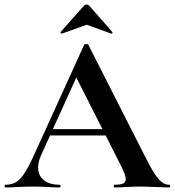

<svg xmlns="http://www.w3.org/2000/svg" viewBox="-28 -826 770 846"><path d="M186 -257H474L481 -229H171ZM717 0Q697 0 655 -2Q611 -4 592 -4Q567 -4 531 -2Q497 0 477 0Q473 0 473 -6Q473 -12 477 -12Q503 -12 514.5 -17.5Q526 -23 526 -37Q526 -54 506 -94L303 -495L352 -581L153 -142Q140 -113 140 -88Q140 -52 165.5 -32Q191 -12 234 -12Q239 -12 239 -6Q239 0 234 0Q216 0 182 -2Q144 -4 116 -4Q89 -4 51 -2Q17 0 -4 0Q-8 0 -8 -6Q-8 -12 -4 -12Q24 -12 43 -23.5Q62 -35 81 -64.5Q100 -94 126 -152L343 -629Q345 -632 352 -632Q360 -632 361 -629L611 -137Q646 -66 669 -39Q692 -12 717 -12Q722 -12 722 -6Q722 0 717 0ZM354 -806Q360 -806 365 -801L467 -685Q468 -685 468 -683Q468 -681 465.5 -679Q463 -677 462 -678L354 -717L245 -678Q243 -677 240 -680.5Q237 -684 239 -685L342 -801Q347 -806 354 -806Z"/></svg>

Font: Cormorant Infant
Style: Bold
Weight: 700
Designer: Christian Thalmann (Catharsis Fonts)
Foundry: Catharsis Fonts
Version: Version 4.000